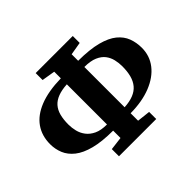

<svg xmlns="http://www.w3.org/2000/svg" viewBox="-168 -1012 1281 1281"><g transform="rotate(-45 473.0 -371.0)"><path d="M297 21V-46.5L390.5 -58V-127.5Q286 -127.5 216 -145.8Q146 -164 105 -196.5Q64 -229 46.5 -271.2Q29 -313.5 29 -360.5Q29 -439.5 69.2 -497Q109.5 -554.5 190 -586.5Q270.5 -618.5 390.5 -621V-683.5L296.5 -699V-764.5H646.5V-699L555 -683.5V-622Q664 -621.5 734.2 -603Q804.5 -584.5 844.5 -551.8Q884.5 -519 900.8 -475.8Q917 -432.5 917 -383Q917 -307.5 872.5 -250.2Q828 -193 746.8 -160.5Q665.5 -128 555 -127V-56.5L648.5 -46V21ZM390.5 -185.5V-564.5Q340 -561.5 305 -548.2Q270 -535 248.5 -510.8Q227 -486.5 217.5 -450.8Q208 -415 208 -367Q208 -336 215.8 -304.2Q223.5 -272.5 243.8 -245.8Q264 -219 299.5 -202.2Q335 -185.5 390.5 -185.5ZM555 -183.5Q605 -186.5 640 -200.5Q675 -214.5 696.5 -240.2Q718 -266 727.8 -303Q737.5 -340 737.5 -388.5Q737.5 -420 730.2 -450.8Q723 -481.5 704 -506.8Q685 -532 648.8 -547.8Q612.5 -563.5 555 -563.5Z"/></g></svg>

Font: Merriweather 20pt Black
Style: Regular
Weight: 900
Version: Version 2.100